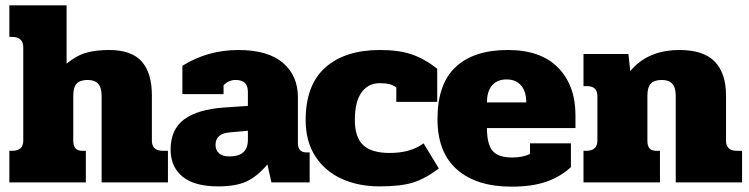

<svg xmlns="http://www.w3.org/2000/svg" viewBox="-20 -682 2800 718"><path d="M15 -118H25Q67 -118 67 -156V-506Q67 -524 56.5 -534Q46 -544 25 -544H15V-662H229V-444Q267 -475 303 -485Q339 -495 388 -495Q472 -495 510 -452Q548 -409 548 -325V-156Q548 -118 589 -118H608V0H360V-324Q360 -355 347 -369Q334 -383 308 -383Q280 -383 267 -369.5Q254 -356 254 -324V-156Q254 -118 287 -118H301V0H15Z M618 -123Q618 -198 668.5 -235.5Q719 -273 819 -280L907 -286V-339Q907 -383 861 -383Q835 -383 816 -363V-330H662V-436Q757 -495 871 -495Q982 -495 1038 -447Q1094 -399 1094 -319V-147Q1094 -112 1126 -112H1138V0H995L980 -67Q942 -22 902 -3.5Q862 15 796 15Q707 15 662.5 -21.5Q618 -58 618 -123ZM907 -159V-193L840 -187Q786 -183 786 -140Q786 -120 799.5 -108.5Q813 -97 838 -97Q907 -97 907 -159Z M1123 -233Q1123 -364 1196.5 -429.5Q1270 -495 1401 -495Q1472 -495 1520 -478.5Q1568 -462 1615 -425V-301H1462V-355Q1450 -364 1435.5 -367.5Q1421 -371 1400 -371Q1357 -371 1332 -336.5Q1307 -302 1307 -233Q1307 -168 1338.5 -139Q1370 -110 1437 -110Q1516 -110 1564 -146L1621 -52Q1571 -14 1525 0.5Q1479 15 1399 15Q1321 15 1258.5 -13Q1196 -41 1159.5 -97Q1123 -153 1123 -233Z M1616 -237Q1616 -368 1684 -431.5Q1752 -495 1879 -495Q2003 -495 2067.5 -428.5Q2132 -362 2132 -251V-203H1801Q1801 -143 1822 -118Q1843 -93 1896 -93Q1933 -93 1962 -106V-146H2115V-57Q2076 -21 2023 -2.5Q1970 16 1893 16Q1762 16 1689 -48Q1616 -112 1616 -237ZM1948 -299Q1948 -340 1928.5 -362.5Q1909 -385 1875 -385Q1839 -385 1820 -362.5Q1801 -340 1801 -299Z M2162 -118H2172Q2214 -118 2214 -156V-322Q2214 -360 2175 -360H2162V-480H2330L2337 -416Q2402 -495 2521 -495Q2611 -495 2653 -451.5Q2695 -408 2695 -325V-156Q2695 -118 2736 -118H2755V0H2507V-324Q2507 -355 2494 -369Q2481 -383 2455 -383Q2427 -383 2414 -369.5Q2401 -356 2401 -324V-156Q2401 -137 2408.5 -127.5Q2416 -118 2435 -118H2448V0H2162Z"/></svg>

Font: Pridi
Style: Bold
Weight: 700
Designer: Katatrad Team
Foundry: CadsonDemak
Version: Version 1.001